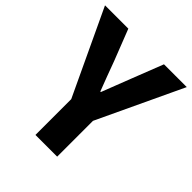

<svg xmlns="http://www.w3.org/2000/svg" viewBox="-210 -878 1013 1013"><g transform="rotate(45 297.0 -371.5)"><path d="M216 0V-267L-8 -743H166L234 -569Q249 -528 264 -488Q279 -448 296 -404H300Q317 -448 332.5 -488Q348 -528 364 -569L432 -743H602L378 -267V0Z"/></g></svg>

Font: Noto Sans TC Thin ExtraBold
Style: Regular
Weight: 800
Version: Version 2.004-H2;hotconv 1.0.118;makeotfexe 2.5.65603